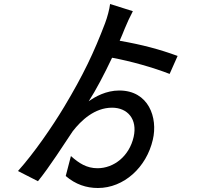

<svg xmlns="http://www.w3.org/2000/svg" viewBox="-20 -863 1040 961"><path d="M869 -583C779 -616 693 -639 579 -659C588 -679 596 -699 604 -719C613 -742 633 -785 645 -807L531 -843C528 -817 517 -776 506 -747C450 -600 397 -488 301 -328C241 -228 150 -96 70 -7L170 44C227 -26 301 -142 344 -206C386 -260 453 -324 541 -324C618 -324 669 -267 649 -178C627 -81 550 -21 468 -21C414 -21 375 -46 335 -82L309 18C358 60 412 78 470 78C600 78 713 -25 745 -164C771 -274 724 -410 577 -410C511 -410 456 -379 424 -356C461 -413 502 -492 541 -574C634 -557 747 -525 829 -493Z"/></svg>

Font: Noto Sans CJK KR Medium
Style: Regular
Weight: 500
Designer: Ryoko NISHIZUKA (kana & ideographs); Paul D. Hunt (Latin, Greek & Cyrillic); Wenlong ZHANG (bopomofo); Sandoll Communica
Foundry: Adobe Systems Incorporated
Version: Version 1.004;PS 1.004;hotconv 1.0.82;makeotf.lib2.5.63406